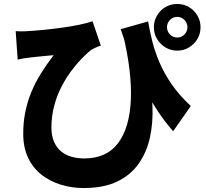

<svg xmlns="http://www.w3.org/2000/svg" viewBox="-20 -864 1040 967"><path d="M726 -756Q734 -708 747 -656Q760 -604 783.5 -549Q807 -494 845 -439Q883 -384 941 -330L852 -203Q798 -264 751 -341.5Q704 -419 664 -513Q624 -607 588 -717ZM59 -707Q87 -705 116 -707Q152 -709 198.5 -713.5Q245 -718 292 -724.5Q339 -731 380 -739.5Q421 -748 446 -757L488 -634Q477 -631 463.5 -625Q450 -619 438 -612Q418 -596 391.5 -569Q365 -542 338 -505.5Q311 -469 288.5 -425Q266 -381 252.5 -329.5Q239 -278 239 -222Q239 -181 251.5 -151.5Q264 -122 286 -103Q308 -84 338.5 -75Q369 -66 404 -66Q517 -66 575 -143.5Q633 -221 639 -362Q645 -503 599 -693L728 -486Q745 -406 748 -325Q751 -244 735 -171Q719 -98 679 -40.5Q639 17 571 50Q503 83 401 83Q341 83 286 66Q231 49 188.5 15.5Q146 -18 121.5 -69.5Q97 -121 97 -190Q97 -249 107.5 -300.5Q118 -352 137.5 -399.5Q157 -447 185.5 -493Q214 -539 250 -586Q233 -585 210 -582.5Q187 -580 165 -578Q143 -576 129 -574Q113 -572 99.5 -570Q86 -568 69 -564ZM821 -727Q821 -706 836 -690.5Q851 -675 873 -675Q894 -675 909 -690.5Q924 -706 924 -727Q924 -748 909 -763.5Q894 -779 873 -779Q851 -779 836 -763.5Q821 -748 821 -727ZM755 -727Q755 -759 771 -786Q787 -813 813.5 -828.5Q840 -844 873 -844Q905 -844 931.5 -828.5Q958 -813 974 -786Q990 -759 990 -727Q990 -694 974 -667.5Q958 -641 931.5 -625Q905 -609 873 -609Q840 -609 813.5 -625Q787 -641 771 -667.5Q755 -694 755 -727Z"/></svg>

Font: Noto Sans SC Thin ExtraBold
Style: Regular
Weight: 800
Version: Version 2.004-H2;hotconv 1.0.118;makeotfexe 2.5.65603